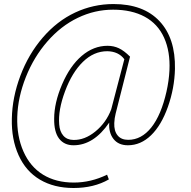

<svg xmlns="http://www.w3.org/2000/svg" viewBox="-20 -709 946 950"><path d="M612.8 9.8Q565.9 9.8 541.5 -21.5Q517.1 -52.7 520.5 -102.5Q443.8 9.8 343.8 9.8Q297.4 9.8 272.2 -23.4Q247.1 -56.6 248 -121.6Q248 -199.7 286.9 -291Q325.7 -382.3 384.3 -432.4Q442.9 -482.4 512.2 -482.4Q542.5 -482.4 568.4 -470.2Q594.2 -458 623.5 -428.7L552.2 -147Q546.4 -124 545.4 -100.1Q543.9 -61 561.8 -39.1Q579.6 -17.1 614.3 -17.1Q679.7 -17.1 728.5 -78.1Q777.3 -139.2 803.7 -255.4Q815.9 -309.6 818.4 -360.8Q822.8 -453.6 792 -522.2Q761.2 -590.8 696.5 -626Q631.8 -661.1 539.6 -661.1Q448.7 -661.1 365 -620.8Q281.2 -580.6 214.4 -503.9Q147.5 -427.2 107.9 -327.6Q68.4 -228 65.4 -130.9Q62.5 -35.6 95.9 40.3Q129.4 116.2 193.1 155.3Q256.8 194.3 345.2 194.3Q429.7 194.3 509.8 155.3L518.6 178.7Q444.8 221.2 343.8 221.2Q247.6 221.2 177.7 179.9Q107.9 138.7 72 59.1Q36.1 -20.5 38.6 -121.6Q40.5 -227.1 80.8 -334.2Q121.1 -441.4 191.7 -523.2Q262.2 -605 351.8 -647Q441.4 -689 541.5 -689Q689.5 -689 769 -604.5Q848.6 -520 845.7 -367.7Q843.3 -272 810.8 -180.4Q778.3 -88.9 727.3 -39.6Q676.3 9.8 612.8 9.8ZM272.9 -93.8Q275.4 -58.1 293.5 -37.6Q311.5 -17.1 342.8 -16.6Q398.9 -15.1 452.1 -58.6Q505.4 -102.1 530.3 -168L595.2 -416Q566.4 -454.6 510.7 -455.6Q444.3 -455.6 390.4 -403.1Q336.4 -350.6 301.8 -257.3Q267.1 -164.1 272.9 -93.8Z"/></svg>

Font: TypoPRO Roboto
Style: Italic
Weight: 250
Italic angle: -12°
Designer: Google
Version: Version 2.136; 2016